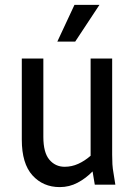

<svg xmlns="http://www.w3.org/2000/svg" viewBox="-20 -754 551 784"><path d="M69 -184V-515H157V-195Q157 -131 181.5 -102Q206 -73 244 -73Q273 -73 299.5 -85Q326 -97 350 -118V-515H438V-122Q438 -101 439 -83.5Q440 -66 444 -44L451 0H367L358 -54Q331 -26 297 -8Q263 10 224 10Q156 10 112.5 -38Q69 -86 69 -184ZM214 -584 284 -734H386L287 -584Z"/></svg>

Font: Radio Canada Condensed
Style: Regular
Weight: 400
Width: 3
Designer: Charles Daoud, Etienne Aubert Bonn, Alexandre Saumier Demers, Jacques Le Bailly
Foundry: Radio-Canada
Version: Version 2.104; ttfautohint (v1.8.4.7-5d5b);gftools[0.9.28.de